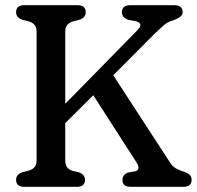

<svg xmlns="http://www.w3.org/2000/svg" viewBox="-20 -720 760 740"><path d="M231.5 -103.5Q231.5 -85 238.5 -75.5Q245.5 -66 260.5 -61.5L284 -56Q307.5 -47 307.5 -27Q307.5 0 276 0H73.5Q42 0 42 -27Q42 -47.5 65.5 -56L91 -62.5Q105.5 -67 113.2 -76.2Q121 -85.5 121 -103.5V-598Q121 -615 113.2 -624Q105.5 -633 91 -637.5L65.5 -644Q42 -652.5 42 -673Q42 -700 73.5 -700H279Q310.5 -700 310.5 -673Q310.5 -652.5 286.5 -644L261.5 -637.5Q247 -633 239.2 -624Q231.5 -615 231.5 -598V-320L509.5 -603.5Q535 -629 504.5 -638L473.5 -644Q450 -652.5 450 -673Q450 -700 481.5 -700H652Q684 -700 684 -673Q684 -654 647 -641.5Q627.5 -636 615 -625.8Q602.5 -615.5 576.5 -590.5L416.5 -430L636 -92.5Q645.5 -78 658 -71Q670.5 -64 683.5 -60Q704 -53.5 711.2 -46.2Q718.5 -39 718.5 -27Q718.5 0 687 0H483.5Q452 0 452 -27Q452 -46.5 473.5 -55L502 -60Q523.5 -66.5 505.5 -95L339.5 -353L231.5 -245.5Z"/></svg>

Font: Fraunces 72pt S100
Style: Regular
Weight: 400
Version: Version 1.000; ttfautohint (v1.8.3)